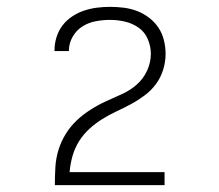

<svg xmlns="http://www.w3.org/2000/svg" viewBox="-20 -863 640 560"><path d="M140 -323V-324Q140 -349 141.5 -375Q143 -401 150.5 -425.5Q158 -450 171.5 -472Q185 -494 203.5 -511.5Q222 -529 244 -543Q266 -557 289 -567.5Q312 -578 335.5 -588.5Q359 -599 378.5 -616Q398 -633 409 -657Q420 -681 420 -706Q420 -728 411 -749Q402 -770 384 -782.5Q366 -795 344.5 -800Q323 -805 301 -805Q280 -805 259 -801Q238 -797 220.5 -786Q203 -775 192 -756Q181 -737 181 -716Q181 -716 181 -715.5Q181 -715 181 -714H139Q139 -715 139 -715.5Q139 -716 139 -717Q139 -736 145 -755Q151 -774 162.5 -789Q174 -804 190.5 -815Q207 -826 225 -832Q243 -838 262 -840.5Q281 -843 301 -843Q321 -843 341 -840.5Q361 -838 379.5 -831Q398 -824 414.5 -811.5Q431 -799 442 -782.5Q453 -766 458 -746Q463 -726 463 -706Q463 -683 456 -660Q449 -637 435 -618Q421 -599 401.5 -584.5Q382 -570 361.5 -559Q341 -548 319.5 -538Q298 -528 278 -515.5Q258 -503 240.5 -487Q223 -471 210.5 -451Q198 -431 191.5 -408Q185 -385 183 -361H460V-323Z"/></svg>

Font: Zed Sans Extralight Extended
Style: Regular
Weight: 200
Width: 7
Designer: Belleve Invis
Foundry: Belleve Invis
Version: Version 1.0.0; ttfautohint (v1.8.4)